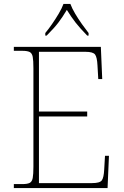

<svg xmlns="http://www.w3.org/2000/svg" viewBox="-20 -951 625 971"><path d="M50 0V-20H93Q118 -20 130 -26Q142 -32 145.5 -51Q149 -70 149 -108V-606Q149 -645 145.5 -663.5Q142 -682 130 -688Q118 -694 93 -694H50V-714H490L497 -551H477L473 -620Q471 -661 461 -675Q451 -689 412 -689H177V-387H421V-362H177V-25H446Q485 -25 495 -39Q505 -53 507 -94L511 -163H531L524 0ZM209 -784Q225 -803 243 -829Q261 -855 277 -882Q293 -909 301 -931H336Q344 -909 360 -882Q376 -855 394.5 -829Q413 -803 428 -784V-771H421Q384 -809 362.5 -836.5Q341 -864 318 -901Q296 -864 275 -836.5Q254 -809 216 -771H209Z"/></svg>

Font: Noto Serif Thin
Style: Regular
Weight: 100
Designer: Monotype Design Team
Foundry: Monotype Imaging Inc.
Version: Version 2.015